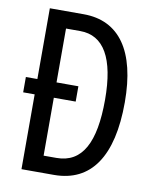

<svg xmlns="http://www.w3.org/2000/svg" viewBox="-81 -777 678 839"><g transform="rotate(10 258.0 -357.0)"><path d="M222 -714H72V-400H21V-332H72V0H216C380 0 466 -125 466 -366C466 -593 381 -714 222 -714ZM220 -639C325 -639 379 -546 379 -362C379 -172 328 -75 214 -75H157V-332H254V-400H157V-639Z"/></g></svg>

Font: Noto Sans Devanagari ExtraCondensed
Style: Regular
Weight: 400
Width: 2
Designer: Jelle Bosma - Monotype Design Team
Foundry: Monotype Imaging Inc.
Version: Version 2.004